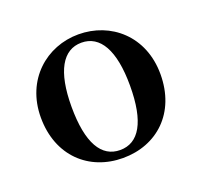

<svg xmlns="http://www.w3.org/2000/svg" viewBox="-77 -919 569 543"><g transform="rotate(-20 208.0 -647.0)"><path d="M208 -461C310 -461 388 -531 388 -648C388 -763 305 -833 208 -833C112 -833 28 -762 28 -648C28 -532 106 -461 208 -461ZM208 -485C152 -485 120 -537 120 -647C120 -754 152 -808 208 -808C264 -808 296 -754 296 -647C296 -537 264 -485 208 -485Z"/></g></svg>

Font: Noto Serif CJK HK
Style: Bold
Weight: 700
Designer: Ryoko NISHIZUKA 西塚涼子 (kana & ideographs); Frank Grießhammer (Latin, Greek & Cyrillic); Wenlong ZHANG 张文龙 (bopomofo); San
Foundry: Adobe
Version: Version 2.001;hotconv 1.1.0;makeotfexe 2.6.0